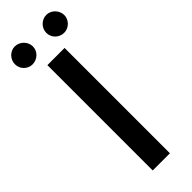

<svg xmlns="http://www.w3.org/2000/svg" viewBox="-318 -912 928 928"><g transform="rotate(-45 146.5 -448.0)"><path d="M203 0H85.5V-720H203ZM100 -833.5Q100 -821 95 -810Q90 -799 81.5 -790.8Q73 -782.5 61.5 -777.8Q50 -773 37.5 -773Q25.5 -773 14.5 -777.8Q3.5 -782.5 -4.8 -790.8Q-13 -799 -17.8 -810Q-22.5 -821 -22.5 -833.5Q-22.5 -846 -17.8 -857.2Q-13 -868.5 -4.8 -877Q3.5 -885.5 14.5 -890.5Q25.5 -895.5 37.5 -895.5Q50 -895.5 61.5 -890.5Q73 -885.5 81.5 -877Q90 -868.5 95 -857.2Q100 -846 100 -833.5ZM314.5 -833.5Q314.5 -821 309.5 -810Q304.5 -799 296.2 -790.8Q288 -782.5 277 -777.8Q266 -773 253.5 -773Q240.5 -773 229.5 -777.8Q218.5 -782.5 210 -790.8Q201.5 -799 196.8 -810Q192 -821 192 -833.5Q192 -846 196.8 -857.2Q201.5 -868.5 210 -877Q218.5 -885.5 229.5 -890.5Q240.5 -895.5 253.5 -895.5Q266 -895.5 277 -890.5Q288 -885.5 296.2 -877Q304.5 -868.5 309.5 -857.2Q314.5 -846 314.5 -833.5Z"/></g></svg>

Font: Lato SemiBold
Style: Regular
Weight: 600
Designer: Lukasz Dziedzic with Adam Twardoch and Botio Nikoltchev
Foundry: tyPoland Lukasz Dziedzic
Version: Version 2.015; 2015-08-06; http://www.latofonts.com/